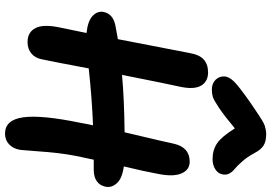

<svg xmlns="http://www.w3.org/2000/svg" viewBox="-178 -841 1082 766"><g transform="rotate(90 363.0 -458.0)"><path d="M336.9 -762.2Q312.5 -762.2 297.6 -777.8Q282.7 -793.5 285.2 -815.9Q287.6 -832.5 305.7 -851.1Q323.7 -869.6 388.2 -915Q398.9 -922.4 418.2 -935.3Q437.5 -948.2 443.8 -952.4Q450.2 -956.5 462.4 -963.9Q474.6 -971.2 481.2 -973.1Q487.8 -975.1 497.1 -977.1Q506.3 -979 516.1 -979Q544.4 -979 561.3 -968Q578.1 -957 591.8 -930.2Q606 -903.8 624.3 -883.1Q642.6 -862.3 654.1 -853.3Q665.5 -844.2 672.1 -832.3Q678.7 -820.3 675.8 -805.2Q672.9 -787.1 655.5 -776.1Q638.2 -765.1 615.2 -765.1Q577.6 -765.1 551 -783.7Q524.4 -802.2 492.2 -854Q441.4 -811.5 409.9 -790.5Q378.4 -769.5 366 -765.9Q353.5 -762.2 336.9 -762.2ZM147.9 -26.9Q108.4 -26.9 91.8 -58.8Q75.2 -90.8 90.8 -161.1Q94.7 -181.6 102.5 -218Q110.4 -254.4 111.8 -262.2Q64 -267.1 43.5 -286.4Q22.9 -305.7 27.8 -331.1Q36.1 -367.7 80.1 -377Q88.4 -378.4 107.2 -382.1Q126 -385.7 136.2 -387.2Q144.5 -429.2 163.1 -526.4Q181.6 -623.5 191.9 -674.8Q198.2 -712.4 217.3 -729.7Q236.3 -747.1 269 -747.1Q305.2 -747.1 321.5 -719.5Q337.9 -691.9 326.2 -636.2Q318.4 -600.6 310.3 -561Q302.2 -521.5 293 -475.1Q283.7 -428.7 278.8 -403.8Q374 -412.6 507.8 -414.1Q548.8 -586.9 553.2 -609.9Q567.4 -673.8 625 -673.8Q657.7 -673.8 671.9 -641.1Q686 -608.4 673.8 -547.9Q664.6 -496.6 644 -411.1Q691.9 -404.3 710.7 -383.5Q729.5 -362.8 725.1 -338.9Q720.7 -315.9 703.4 -303.5Q686 -291 657.2 -291H617.2Q612.8 -268.1 602.1 -220.2Q594.7 -181.6 590.6 -145.5Q586.4 -109.4 583.3 -63.5Q580.1 -17.6 578.1 1Q573.7 29.8 556.2 46.4Q538.6 63 513.2 63Q458 63 448 -10Q438 -83 470.2 -238.8Q476.6 -274.9 480 -288.1Q375.5 -284.2 252.9 -271Q226.6 -130.4 216.8 -85Q211.9 -57.6 193.4 -42.2Q174.8 -26.9 147.9 -26.9Z"/></g></svg>

Font: Shantell Sans Irregular
Style: Italic
Weight: 600
Italic angle: -11.31°
Designer: Stephen Nixon, Anya Danilova, Shantell Martin
Foundry: Arrow Type
Version: Version 1.006;[9816181b4]